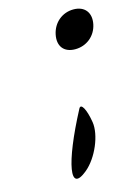

<svg xmlns="http://www.w3.org/2000/svg" viewBox="-115 -733 620 872"><g transform="rotate(-15 195.5 -297.5)"><path d="M229 -229C108 0 86 133 183 53C239 7 281 -92 271 -154C261 -216 241 -252 229 -229ZM212 -582C201 -529 228 -494 281 -494C334 -494 378 -529 389 -582C400 -635 372 -671 319 -671C266 -671 223 -635 212 -582Z"/></g></svg>

Font: Venom Sans
Style: Obl
Weight: 400
Version: Version 1.001